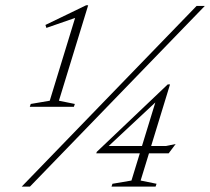

<svg xmlns="http://www.w3.org/2000/svg" viewBox="-20 -692 780 712"><path d="M164.5 -318.5 258.5 -625.5 152 -588.5 148.5 -599.5 299.5 -672.5H307L198.5 -318.5L257.5 -306.5L254 -296H90.5L94 -306.5ZM60.5 0 709 -670H739.5L91 0ZM602 -379H610.5L540.5 -150.5H594L631.5 -158L605.5 -123.5H532.5L501.5 -22.5L560.5 -10.5L557 0H393.5L397 -10.5L467.5 -22.5L498.5 -123.5H337L339 -129ZM506.5 -150.5 556 -312 383 -150.5Z"/></svg>

Font: Newsreader Text ExtraLight
Style: Italic
Weight: 275
Italic angle: -17°
Designer: Hugues Gentile
Foundry: Production Type
Version: Version 1.001